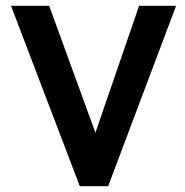

<svg xmlns="http://www.w3.org/2000/svg" viewBox="-20 -643 640 664"><path d="M256 1 18 -623H150L310 -184L461 -623H589L354 1Z"/></svg>

Font: Inconsolata Expanded ExtraBold
Style: Regular
Weight: 800
Width: 7
Monospace: yes
Designer: Raph Levien, Cyreal, Brenton Simpson
Foundry: Raph Levien, Cyreal, Google
Version: Version 3.001; ttfautohint (v1.8.2.53-6de2)